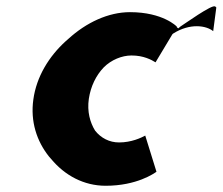

<svg xmlns="http://www.w3.org/2000/svg" viewBox="-20 -574 714 616"><path d="M674 -550 671 -553H670C662 -562 569 -495 559 -489L552 -483L548 -486C547 -487 547 -489 547 -489C547 -489 503 -535 397 -535C328 -535 257 -502 199 -449L191 -442C137 -393 97 -328 87 -255C77 -184 98 -121 137 -72L144 -64C188 -11 249 22 319 22C419 22 475 -18 482 -23L446 -139C433 -132 402 -117 362 -117C331 -117 304 -131 285 -155C269 -181 259 -216 265 -257C271 -297 288 -332 313 -358C337 -382 371 -396 402 -396C441 -396 466 -382 479 -374L533 -464L535 -466C590 -501 642 -492 664 -474Z"/></svg>

Font: Hussar Woodtype
Style: SeBdObl
Weight: 900
Foundry: Cannot Into Space Fonts
Version: Version 1.07